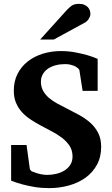

<svg xmlns="http://www.w3.org/2000/svg" viewBox="-20 -949 576 985"><path d="M499 -195.8Q499 -143.1 477.1 -103.3Q455.1 -63.5 418.2 -37.1Q381.3 -10.7 333 2.7Q284.7 16.1 231.9 16.1Q192.4 16.1 157.5 10.3Q122.6 4.4 95.7 -2.9Q64.5 -11.2 37.1 -22V-205.1H116.2L132.8 -84Q133.8 -78.1 138.7 -73.5Q143.6 -68.8 146 -68.8Q157.7 -64 170.4 -60.1Q181.6 -56.6 195.3 -54.2Q209 -51.8 223.1 -51.8Q245.1 -51.8 268.1 -57.1Q291 -62.5 309.8 -73.7Q328.6 -85 340.3 -103Q352.1 -121.1 352.1 -146Q352.1 -177.2 337.4 -200Q322.8 -222.7 299.3 -241Q275.9 -259.3 246.3 -274.7Q216.8 -290 187 -306.2Q160.6 -320.3 136 -336.7Q111.3 -353 92.3 -374Q73.2 -395 62 -421.9Q50.8 -448.7 50.8 -483.9Q50.8 -532.7 70.3 -570.6Q89.8 -608.4 123 -634.3Q156.2 -660.2 200 -673.6Q243.7 -687 292 -687Q330.1 -687 364.3 -680.7Q398.4 -674.3 424.8 -667Q455.1 -658.2 481 -647V-482.9H403.8L387.2 -589.8Q386.7 -591.8 384.5 -594.2Q382.3 -596.7 379.9 -599.1Q377 -601.6 373 -604Q367.7 -608.4 358.9 -611.8Q351.6 -614.7 340.3 -617.4Q329.1 -620.1 313 -620.1Q288.1 -620.1 265.9 -614.3Q243.7 -608.4 226.8 -597.2Q210 -585.9 200 -568.8Q189.9 -551.8 189.9 -529.8Q189.9 -503.4 201.2 -483.2Q212.4 -462.9 231.2 -446.8Q250 -430.7 274.4 -417.5Q298.8 -404.3 325.2 -391.1Q356.4 -375.5 387.5 -358.4Q418.5 -341.3 443.4 -319.1Q468.3 -296.9 483.6 -267.1Q499 -237.3 499 -195.8ZM443.8 -876.5Q443.8 -871.6 441.7 -865.5Q439.5 -859.4 436 -853.5Q432.6 -847.7 427.7 -842.5Q422.9 -837.4 418 -834.5L255.9 -746.1H186L322.8 -897.5Q331.5 -906.7 338.6 -912.8Q345.7 -918.9 352.8 -922.6Q359.9 -926.3 367.7 -927.7Q375.5 -929.2 385.7 -929.2Q401.9 -929.2 412.8 -924.3Q423.8 -919.4 430.9 -911.9Q438 -904.3 440.9 -894.8Q443.8 -885.3 443.8 -876.5Z"/></svg>

Font: Charis SIL
Style: Bold
Weight: 700
Foundry: SIL International
Version: Version 4.112